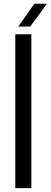

<svg xmlns="http://www.w3.org/2000/svg" viewBox="-20 -978 264 998"><path d="M59.5 0V-800H143V0ZM75 -840 158.5 -958.5H224L137 -840Z"/></svg>

Font: Big Shoulders
Style: Regular
Weight: 400
Designer: Patric King
Foundry: XO Type Co
Version: Version 2.002